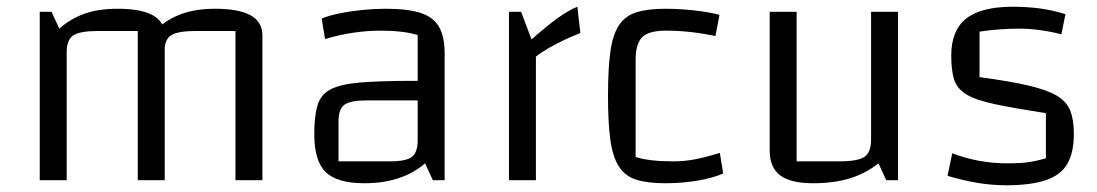

<svg xmlns="http://www.w3.org/2000/svg" viewBox="-20 -535 3257 570"><path d="M98 0V-500H133L156 -450Q190 -480 231.5 -494.5Q273 -509 329 -509Q399 -509 434 -489.5Q469 -470 469 -430V0H389V-443H272Q217 -443 197.5 -430Q178 -417 178 -380V0ZM389 0V-500L446 -450Q480 -480 521.5 -494.5Q563 -509 619 -509Q689 -509 724 -489.5Q759 -470 759 -430V0H679V-443H562Q507 -443 487.5 -430Q468 -417 468 -380V0Z M1062 9Q981 9 947 -24Q913 -57 913 -137Q913 -190 922.5 -222Q932 -254 961 -269.5Q990 -285 1049 -290Q1108 -295 1208 -295H1250V-237H1069Q1020 -237 1002.5 -224Q985 -211 985 -175V-56H1138Q1186 -56 1203 -69.5Q1220 -83 1220 -118V-431Q1178 -444 1109 -444Q1071 -444 1029.5 -438Q988 -432 945 -419L935 -480Q957 -489 989 -495.5Q1021 -502 1056.5 -505.5Q1092 -509 1125 -509Q1191 -509 1229 -496.5Q1267 -484 1283.5 -455Q1300 -426 1300 -376V0H1265L1242 -50Q1173 9 1062 9Z M1527 -500 1558 -418Q1607 -461 1638 -483Q1669 -505 1694 -515L1703 -437Q1680 -428 1656.5 -417Q1633 -406 1611 -393.5Q1589 -381 1571 -367V0H1491V-500Z M1956 9Q1902 9 1869 -1.5Q1836 -12 1817.5 -40.5Q1799 -69 1792 -119.5Q1785 -170 1785 -250Q1785 -331 1792 -381.5Q1799 -432 1817.5 -460Q1836 -488 1869.5 -498.5Q1903 -509 1956 -509Q1982 -509 2010 -507Q2038 -505 2065.5 -501Q2093 -497 2116 -491L2104 -428Q2066 -436 2029.5 -440Q1993 -444 1957 -444Q1906 -444 1886.5 -424.5Q1867 -405 1867 -357V-69Q1906 -56 1979 -56Q2010 -56 2040.5 -61.5Q2071 -67 2117 -81L2127 -20Q2095 -6 2049.5 1.5Q2004 9 1956 9Z M2646 -500V0H2611L2588 -50Q2550 -20 2503 -5.5Q2456 9 2394 9Q2327 9 2296 -14.5Q2265 -38 2265 -88V-500H2345V-56H2472Q2527 -56 2546.5 -69.5Q2566 -83 2566 -120V-500Z M2804 -370Q2804 -445 2848.5 -480Q2893 -515 2987 -515Q3029 -515 3066.5 -510Q3104 -505 3143 -493L3131 -433Q3106 -440 3071.5 -445Q3037 -450 3007 -450Q2974 -450 2943 -447.5Q2912 -445 2888 -441V-306Q2978 -294 3033.5 -281Q3089 -268 3118 -250.5Q3147 -233 3157.5 -206Q3168 -179 3168 -138Q3168 -82 3148.5 -48.5Q3129 -15 3084.5 0Q3040 15 2967 15Q2925 15 2882.5 8Q2840 1 2793 -13L2807 -80Q2885 -50 2972 -50Q3005 -50 3029 -53Q3053 -56 3085 -65V-199Q2989 -214 2932.5 -226Q2876 -238 2848.5 -255Q2821 -272 2812.5 -299Q2804 -326 2804 -370Z"/></svg>

Font: Changa ExtraLight Light
Style: Regular
Weight: 300
Version: Version 3.002; ttfautohint (v1.8.2)